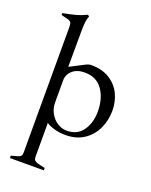

<svg xmlns="http://www.w3.org/2000/svg" viewBox="-173 -804 902 1145"><g transform="rotate(20 277.5 -231.0)"><path d="M36 235 76 224Q91 220 96.5 212.5Q102 205 102 190V-606Q102 -626 97 -634Q92 -642 78 -646L34 -657V-669Q82 -678 115.5 -687Q149 -696 181 -712L191 -705Q183 -686 180.5 -663.5Q178 -641 178 -605L177 -381H179L266 -426Q286 -437 303 -437Q372 -437 419.5 -407.5Q467 -378 490.5 -329.5Q514 -281 514 -223Q514 -164 490 -111Q466 -58 417.5 -25Q369 8 299 8Q263 8 230 -1Q197 -10 177 -24V191Q177 205 183 212Q189 219 204 224L251 235V250H36ZM434 -190Q434 -272 395.5 -327Q357 -382 282 -382Q233 -382 204.5 -356.5Q176 -331 176 -294V-153Q176 -117 193 -86Q210 -55 238 -37Q266 -19 298 -19Q365 -19 399.5 -68.5Q434 -118 434 -190Z"/></g></svg>

Font: Ibarra Real Nova
Style: Regular
Weight: 400
Designer: Jose Maria Ribagorda & Octavio Pardo
Foundry: Jose Maria Ribagorda
Version: Version 1.014